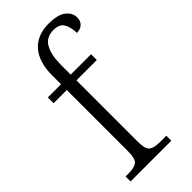

<svg xmlns="http://www.w3.org/2000/svg" viewBox="-245 -822 873 873"><g transform="rotate(-45 192.0 -385.5)"><path d="M28 0V-32H47Q83 -32 100 -44Q117 -56 117 -107V-499H32V-536H117V-593Q117 -679 157.5 -725Q198 -771 272 -771Q330 -771 357 -750Q384 -729 384 -699Q384 -676 370 -663Q356 -650 333 -650Q333 -685 319.5 -710Q306 -735 267 -735Q220 -735 199.5 -698.5Q179 -662 179 -597V-536H310V-499H179V-107Q179 -56 196 -44Q213 -32 249 -32H290V0Z"/></g></svg>

Font: Noto Serif Ethiopic SemiCondensed Light
Style: Regular
Weight: 300
Width: 4
Designer: Monotype Design Team
Foundry: Monotype Imaging Inc.
Version: Version 2.102; ttfautohint (v1.8.4.7-5d5b)